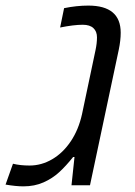

<svg xmlns="http://www.w3.org/2000/svg" viewBox="-54 -660 480 684"><path d="M-34.2 -2.4 -7.8 -76.7Q18.1 -70.3 51.3 -70.3Q93.8 -70.3 132.1 -92.8Q170.4 -115.2 198.2 -156.7Q226.1 -198.2 238.3 -253.9L286.1 -480.5Q291.5 -505.4 291.5 -526.9Q291.5 -547.9 278.8 -559.8Q266.1 -571.8 240.7 -571.8Q209 -571.8 160.2 -562L174.3 -630.9Q218.8 -640.1 260.7 -640.1Q376 -640.1 376 -543.5Q376 -516.1 369.1 -482.9L266.6 0H200.7L211.4 -100.6H206.5Q180.7 -68.4 156.7 -46.4Q132.8 -24.4 101.1 -10.3Q69.3 3.9 29.3 3.9Q2.9 3.9 -34.2 -2.4Z"/></svg>

Font: Viking Open Sans
Style: Italic
Weight: 400
Italic angle: -12°
Foundry: Ascender Corporation
Version: Version 2.000